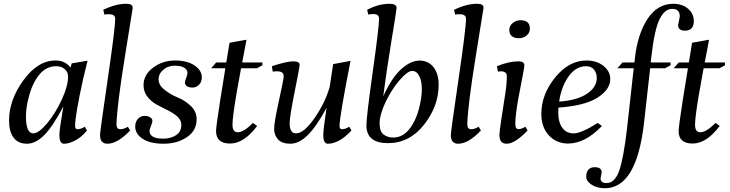

<svg xmlns="http://www.w3.org/2000/svg" viewBox="-20 -750 3860 1015"><path d="M276.9 -399.9Q222.7 -399.9 185.5 -352.5Q148.4 -305.2 130.9 -231.9Q117.2 -180.7 117.2 -132.8Q117.7 -45.4 155.8 -44.9Q184.6 -44.9 229.5 -98.6Q273.9 -152.3 307.1 -224.6Q340.3 -296.9 339.8 -346.2Q339.8 -369.1 321.8 -384.8Q303.7 -400.4 276.9 -399.9ZM390.1 -66.9Q408.2 -66.9 428.2 -80.1L439.9 -60.1Q410.2 -23.9 376.5 -6.8Q342.8 10.3 317.9 9.8Q293.9 9.8 293.9 -36.1Q293.9 -64.9 314.9 -187Q257.8 -79.1 212.9 -34.7Q168 9.8 122.1 9.8Q76.2 9.8 51.8 -22.5Q27.8 -55.2 27.8 -111.8Q27.8 -221.7 104 -326.2Q180.2 -430.7 274.9 -430.2Q323.7 -430.2 353 -393.1L358.9 -415L442.9 -429.2L418.9 -330.1Q377 -139.2 377 -84Q377 -66.9 390.1 -66.9Z M588.9 -650.9Q588.9 -674.8 555.7 -674.8Q540.5 -674.8 531.7 -672.9L525.9 -698.2Q592.8 -730.5 648.9 -730Q682.1 -730 681.6 -708Q681.6 -705.1 640.6 -452.6Q599.6 -200.2 595.7 -94.2Q595.7 -67.4 614.7 -66.9Q635.7 -66.9 655.8 -80.1L668 -60.1Q601.1 9.8 547.9 9.8Q508.8 9.8 508.8 -36.1Q508.8 -54.2 548.8 -326.7Q588.9 -599.1 588.9 -650.9Z M1019.5 -123Q1020.5 -60.1 968.5 -25.1Q916.5 9.8 845.2 9.8Q773.9 9.8 734.4 -16.1Q694.8 -42 694.8 -81.1Q694.8 -106 709.2 -121.6Q723.6 -137.2 743.2 -137.2Q762.7 -137.2 774.2 -129.6Q785.6 -122.1 785.6 -111.6Q785.6 -101.1 778.1 -84Q770.5 -66.9 770.5 -58.1Q770.5 -17.1 842.8 -17.1Q882.8 -17.1 911.1 -35.6Q939.5 -54.2 938.5 -93Q937.5 -131.8 868.7 -166Q839.8 -180.2 810.3 -196Q780.8 -211.9 760.3 -237.5Q739.7 -263.2 738.8 -296.9Q737.8 -354 788.8 -392.1Q839.8 -430.2 904.8 -430.2Q969.7 -430.2 1008.3 -404.1Q1046.9 -377.9 1046.9 -340.8Q1046.9 -316.9 1032.2 -302Q1017.6 -287.1 998 -287.1Q978.5 -287.1 968 -294.4Q957.5 -301.8 957.5 -312.3Q957.5 -322.8 964.1 -337.9Q970.7 -353 970.7 -366.9Q970.7 -380.9 954.1 -391.8Q937.5 -402.8 903.1 -402.8Q868.7 -402.8 843.3 -381.3Q817.9 -359.9 818.4 -329.6Q818.8 -299.3 850.3 -274.7Q881.8 -250 918.7 -235.1Q955.6 -220.2 987.1 -191.2Q1018.6 -162.1 1019.5 -123Z M1237.3 -50.8Q1268.1 -50.8 1317.4 -100.1L1339.4 -84Q1269.5 8.8 1196 8.8Q1122.6 8.8 1122.1 -57.1Q1122.1 -79.1 1145 -226.1L1171.4 -389.2H1096.2L1123 -419.9H1176.3L1193.4 -523.9L1283.2 -540Q1282.2 -537.1 1279.3 -520Q1276.4 -502.9 1270.8 -474.4Q1265.1 -445.8 1260.3 -419.9H1367.2V-404.8L1338.4 -389.2H1254.4L1230 -253.9Q1209 -129.9 1209 -90.3Q1209 -50.8 1237.3 -50.8Z M1712.9 9.8Q1689 9.8 1689 -36.1Q1689 -64 1706.1 -179.2Q1649.9 -76.2 1604.5 -33.2Q1559.1 9.8 1515.1 9.8Q1471.2 9.8 1450.2 -12.7Q1429.2 -35.2 1429.2 -69.3Q1429.2 -103.5 1454.1 -215.8Q1479 -328.1 1479.5 -344.7Q1480 -361.3 1470.2 -367.2Q1460.9 -373 1445.3 -373Q1429.7 -373 1421.9 -371.1L1417 -399.9Q1495.1 -425.8 1529.8 -425.8Q1564.5 -425.8 1564 -407.2Q1564 -396 1537.6 -264.2Q1511.2 -132.3 1511.2 -99.1Q1511.2 -44.9 1544.9 -44.9Q1586.9 -44.9 1643.6 -127Q1700.2 -209 1723.1 -292L1741.2 -411.1L1833 -428.2Q1774.9 -132.3 1774.9 -84Q1774.9 -66.9 1788.1 -66.9Q1806.2 -66.9 1826.2 -80.1L1837.9 -60.1Q1772.9 9.8 1712.9 9.8Z M2210 -277.3Q2210 -322.3 2196.3 -348.6Q2182.6 -375 2158.7 -375Q2134.8 -375 2092.8 -326.7Q2050.8 -278.3 2018.6 -210.9Q1986.8 -143.6 1986.8 -98.6Q1986.8 -54.2 2008.3 -38.6Q2029.8 -22.9 2057.6 -22.9Q2108.4 -22.9 2143.1 -66.4Q2177.7 -109.9 2193.8 -171.4Q2210 -232.9 2210 -277.3ZM2221.7 -90.8Q2144.5 6.8 2030.8 6.8Q1917 6.8 1917 -87.9Q1917.5 -135.7 1950.7 -372.1Q1983.9 -608.4 1983.9 -650.9Q1983.9 -675.8 1952.6 -675.8Q1941.4 -675.8 1926.8 -672.9L1920.9 -698.2Q1981.4 -730 2038.6 -730Q2076.7 -730 2076.7 -708Q2076.7 -700.2 2049.3 -533.7Q2022 -367.2 2005.9 -240.2Q2049.8 -337.9 2100.1 -383.8Q2150.9 -429.7 2197.8 -429.7Q2244.6 -429.7 2272 -394.5Q2299.3 -358.9 2298.8 -300.8Q2298.8 -189 2221.7 -90.8Z M2443.4 -650.9Q2443.4 -674.8 2410.2 -674.8Q2395 -674.8 2386.2 -672.9L2380.4 -698.2Q2447.3 -730.5 2503.4 -730Q2536.6 -730 2536.1 -708Q2536.1 -705.1 2495.1 -452.6Q2454.1 -200.2 2450.2 -94.2Q2450.2 -67.4 2469.2 -66.9Q2490.2 -66.9 2510.3 -80.1L2522.5 -60.1Q2455.6 9.8 2402.3 9.8Q2363.3 9.8 2363.3 -36.1Q2363.3 -54.2 2403.3 -326.7Q2443.4 -599.1 2443.4 -650.9Z M2658.2 9.8Q2620.1 9.8 2620.1 -36.1Q2620.6 -56.2 2631.3 -126.5Q2642.1 -196.8 2650.9 -253.4Q2659.7 -310.1 2659.2 -347.2Q2659.2 -373 2627.9 -373Q2620.1 -373 2612.3 -371.1L2606.9 -399.9Q2669.9 -425.8 2721.2 -425.8Q2752 -425.8 2752 -403.8Q2752 -391.1 2720.2 -230Q2704.1 -139.2 2704.1 -94.2Q2704.1 -67.4 2720.7 -67.4Q2737.3 -67.4 2757.3 -80.1L2769 -60.1Q2702.1 9.8 2658.2 9.8ZM2732.4 -643.1Q2781.2 -642.6 2781.2 -598.6Q2781.2 -577.1 2764.2 -562.5Q2747.1 -547.9 2723.1 -547.9Q2699.2 -547.9 2685.5 -559.1Q2672.4 -570.3 2672.4 -591.8Q2672.4 -613.3 2689.9 -627.9Q2708.5 -643.1 2732.4 -643.1Z M3078.1 -399.9Q3012.2 -399.9 2968.8 -318.8Q2942.9 -268.1 2936 -212.9Q3031.2 -219.7 3083 -254.4Q3134.8 -289.1 3134.8 -337.9Q3134.8 -363.8 3120.4 -381.8Q3106 -399.9 3078.1 -399.9ZM3206.1 -332Q3206.1 -276.9 3138.9 -233.9Q3071.8 -190.9 2932.1 -181.2Q2931.2 -172.4 2931.2 -153.8Q2931.2 -104 2952.6 -74.5Q2974.1 -44.9 3013.2 -44.9Q3052.2 -44.9 3140.1 -100.1L3162.1 -84Q3073.2 8.8 2982.9 8.8Q2921.9 8.8 2881.8 -34.2Q2841.8 -77.1 2841.8 -147Q2841.8 -251 2914.8 -340.6Q2987.8 -430.2 3080.1 -430.2Q3134.3 -430.2 3170.2 -401.6Q3206.1 -373 3206.1 -332Z M3186 217.8Q3231 217.8 3253.9 150.9Q3276.9 84 3294.9 -71.8L3330.1 -389.2H3243.7L3271 -419.9H3334L3335.9 -439.9Q3350.1 -567.9 3402.3 -648.9Q3455.1 -730 3539.1 -730Q3586.9 -730 3617.2 -704.1Q3647.5 -678.2 3647.9 -639.2Q3647.9 -588.4 3601.1 -587.9Q3564.9 -587.9 3564.9 -617.2L3573.7 -663.1Q3573.7 -703.1 3533.7 -703.1Q3493.7 -703.1 3466.8 -648.4Q3439.9 -593.8 3423.8 -454.1L3419.9 -419.9H3524.9V-404.8L3495.6 -389.2H3417L3384.8 -102.1Q3345.7 245.1 3177.7 245.1Q3136.7 245.1 3107.9 226.6Q3079.1 208 3079.1 184.1Q3079.1 160.2 3090.3 147Q3102.1 133.8 3124 133.8Q3161.1 133.8 3160.6 162.1L3154.8 192.9Q3154.8 217.8 3186 217.8Z M3682.6 -50.8Q3713.4 -50.8 3762.7 -100.1L3784.7 -84Q3714.8 8.8 3641.4 8.8Q3567.9 8.8 3567.4 -57.1Q3567.4 -79.1 3590.3 -226.1L3616.7 -389.2H3541.5L3568.4 -419.9H3621.6L3638.7 -523.9L3728.5 -540Q3727.5 -537.1 3724.6 -520Q3721.7 -502.9 3716.1 -474.4Q3710.4 -445.8 3705.6 -419.9H3812.5V-404.8L3783.7 -389.2H3699.7L3675.3 -253.9Q3654.3 -129.9 3654.3 -90.3Q3654.3 -50.8 3682.6 -50.8Z"/></svg>

Font: Unna-Italic
Style: Italic
Weight: 400
Italic angle: -8°
Designer: Jorge de Buen U.
Foundry: Omnibus-Type
Version: Version 2.006;PS 002.006;hotconv 1.0.70;makeotf.lib2.5.58329